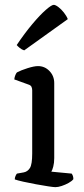

<svg xmlns="http://www.w3.org/2000/svg" viewBox="-20 -773 348 793"><path d="M209 0Q201 0 178.5 -3.5Q156 -7 128.5 -12Q101 -17 76.5 -22.5Q52 -28 41 -32Q41 -39 44 -46Q47 -53 50 -56L78 -61Q94 -64 103.5 -79Q113 -94 113 -139V-400Q113 -408 110 -414.5Q107 -421 97 -424L39 -445Q40 -455 43.5 -463Q47 -471 50 -474Q67 -483 94 -491.5Q121 -500 137 -500Q165 -500 184.5 -479.5Q204 -459 204 -430V-120Q204 -100 200 -85Q196 -70 192 -64L276 -56Q279 -52 281 -46.5Q283 -41 283 -33Q277 -25 263.5 -17.5Q250 -10 235 -5Q220 0 209 0ZM80 -565Q70 -568 61.5 -575Q53 -582 49 -587Q82 -636 113.5 -673.5Q145 -711 169 -732Q193 -753 202 -753Q209 -753 221 -744Q233 -735 244 -721Q255 -707 260 -694Z"/></svg>

Font: Texturina
Style: Regular
Weight: 400
Designer: Guillermo Torres Carreño
Foundry: Omnibus-Type
Version: Version 1.002; ttfautohint (v1.8.3)